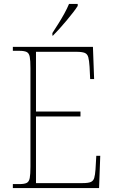

<svg xmlns="http://www.w3.org/2000/svg" viewBox="-20 -951 575 971"><path d="M45 0V-20H78Q103 -20 115 -26Q127 -32 130.5 -51Q134 -70 134 -108V-606Q134 -645 130.5 -663.5Q127 -682 115 -688Q103 -694 78 -694H45V-714H450L456 -551H436L433 -613Q431 -645 426.5 -661.5Q422 -678 408.5 -683.5Q395 -689 366 -689H162V-387H387V-362H162V-25H398Q426 -25 439 -30.5Q452 -36 456.5 -51Q461 -66 463 -94L467 -163H487L481 0ZM245 -784Q260 -807 276 -832.5Q292 -858 306 -883.5Q320 -909 329 -931H373V-921Q365 -908 350 -888.5Q335 -869 317 -847.5Q299 -826 281 -806Q263 -786 248 -771H245Z"/></svg>

Font: Noto Serif Khmer SemiCondensed Thin
Style: Regular
Weight: 250
Width: 4
Designer: Danh Hong and the Monotype Design Team
Foundry: Monotype Imaging Inc.
Version: Version 2.004